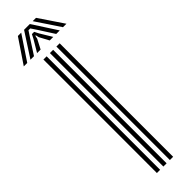

<svg xmlns="http://www.w3.org/2000/svg" viewBox="-366 -965 957 957"><g transform="rotate(-45 112.0 -486.5)"><path d="M147 0V-800H170V0ZM55.5 0V-800H78.2V0ZM101.2 0V-800H124V0ZM-37.8 -845 48.5 -973H72L-13.5 -845ZM9.2 -845 92.2 -973H132.8L215.8 -845H190.8L138.5 -926.5L118.8 -956H106.2L86.5 -926.2L34.2 -845ZM238.5 -845 153 -973H176.5L262.8 -845ZM55.8 -845 93.2 -907.8 104.5 -930.2H120.5L132 -907.8L170 -845H145L118 -895.2L114.2 -912H110.8L107 -895.2L80.8 -845Z"/></g></svg>

Font: Big Shoulders Inline Text
Style: Bold
Weight: 700
Designer: Patric King
Foundry: XO Type Co
Version: Version 1.000